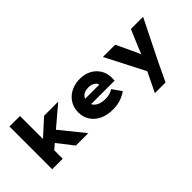

<svg xmlns="http://www.w3.org/2000/svg" viewBox="-38 -1430 2350 2350"><g transform="rotate(-45 1137.0 -255.0)"><path d="M298 -140 221 -264 516 -533H761ZM124 0V-740H306V0ZM534 0 322 -272 451 -368 749 0Z M1168 10Q1068 10 994.5 -25.5Q921 -61 881 -123.5Q841 -186 841 -266Q841 -328 864 -379Q887 -430 928 -467Q969 -504 1024 -524Q1079 -544 1143 -544Q1207 -544 1260 -524.5Q1313 -505 1352 -468Q1391 -431 1412.5 -381Q1434 -331 1432 -270L1431 -227H955L932 -325H1282L1264 -301V-320Q1263 -342 1246.5 -359Q1230 -376 1204 -386Q1178 -396 1147 -396Q1107 -396 1077 -383.5Q1047 -371 1029.5 -345Q1012 -319 1012 -281Q1012 -241 1033.5 -211Q1055 -181 1095.5 -164Q1136 -147 1193 -147Q1241 -147 1272.5 -157.5Q1304 -168 1328 -183L1411 -65Q1374 -39 1334 -22Q1294 -5 1253 2.5Q1212 10 1168 10Z M1671 230 1818 -72 1813 9 1535 -533H1747L1861 -290Q1873 -264 1884 -237.5Q1895 -211 1903 -182L1868 -172Q1877 -192 1888.5 -220Q1900 -248 1910 -275L2019 -533H2230L1964 2L1856 230Z"/></g></svg>

Font: Lexend Exa ExtraBold
Style: Regular
Weight: 800
Designer: Bonnie Shaver-Troup, Thomas Jockin
Foundry: Lexend
Version: Version 1.007